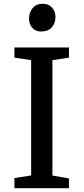

<svg xmlns="http://www.w3.org/2000/svg" viewBox="-20 -994 441 1014"><path d="M56.2 0V-53.7L144.5 -67.4V-676.3L56.2 -689.5V-743.2H344.2V-689.5L256.8 -676.3V-66.9L344.2 -51.8V0ZM196.3 -827.6Q168 -827.6 150.6 -846.9Q133.3 -866.2 133.3 -895Q133.3 -928.2 152.3 -951.2Q171.4 -974.1 206.1 -974.1H206.5Q236.8 -974.1 254.9 -953.9Q272.9 -933.6 272.9 -905.8Q272.9 -871.1 253.2 -849.4Q233.4 -827.6 196.8 -827.6Z"/></svg>

Font: HaufeMerriweather
Style: Regular
Weight: 400
Designer: Eben Sorkin ( eben@eyebytes.com )
Foundry: Eben Sorkin
Version: Version 1.56